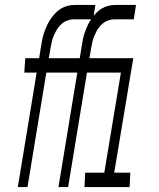

<svg xmlns="http://www.w3.org/2000/svg" viewBox="-20 -755 640 775"><path d="M52 0 128 -462H78L82 -520H138L146 -570Q148 -584 151 -598Q154 -612 159 -626Q164 -640 170 -653Q176 -666 184.5 -678.5Q193 -691 203.5 -702Q214 -713 226.5 -720.5Q239 -728 253 -731.5Q267 -735 281 -735H365L356 -677H278Q265 -677 251.5 -672Q238 -667 228 -658Q218 -649 210.5 -637Q203 -625 197.5 -612Q192 -599 189 -586.5Q186 -574 184 -561L177 -520H285L281 -462H167L91 0ZM216 0 292 -462H242L246 -520H302L310 -570Q312 -584 315 -598Q318 -612 323 -626Q328 -640 334 -653Q340 -666 348.5 -678.5Q357 -691 367.5 -702Q378 -713 390.5 -720.5Q403 -728 417 -731.5Q431 -735 445 -735H529L520 -677H442Q429 -677 415.5 -672Q402 -667 392 -658Q382 -649 374.5 -637Q367 -625 361.5 -612Q356 -599 353 -586.5Q350 -574 348 -561L341 -520H449L445 -462H331L255 0ZM321 0 324 -58H401L468 -462H403L407 -520H518L441 -58H506L503 0Z"/></svg>

Font: Iosevka Light Extended Oblique
Style: Regular
Weight: 300
Width: 7
Italic angle: -9°
Monospace: yes
Designer: Belleve Invis
Foundry: Belleve Invis
Version: Version 32.5.0; ttfautohint (v1.8.4)